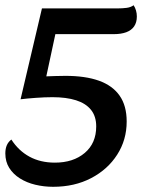

<svg xmlns="http://www.w3.org/2000/svg" viewBox="-20 -692 558 731"><path d="M182.2 19.2Q147 19.2 114.3 11.3Q81.7 3.5 56 -12.7Q30.3 -28.8 15.3 -52.5Q0.3 -76.2 0.3 -108Q0.3 -143.8 23.3 -160.7Q50.5 -118.2 92.2 -95.5Q133.8 -72.8 189 -72.8Q259 -72.8 302.7 -109.8Q346.3 -146.7 346.3 -210.7Q346.3 -249 326.5 -273.8Q306.7 -298.5 269.6 -310.2Q232.5 -322 179.8 -322Q150.8 -322 115.5 -319.4Q80.2 -316.8 58.3 -314L139.7 -660H428.3Q445.2 -660 461.5 -662Q477.8 -664 488.7 -672Q494.7 -663 497.8 -652.1Q501 -641.2 501 -629.2Q501 -606.7 490.7 -591.6Q480.3 -576.5 460.6 -569.2Q440.8 -562 413.3 -562H190.8L156.3 -401.3Q172.3 -401.8 190.3 -402.5Q208.3 -403.2 229 -403.2Q305.2 -403.2 356.8 -384.7Q408.5 -366.2 435.4 -327.8Q462.3 -289.5 462.3 -229.3Q462.3 -159.5 426.2 -103.2Q390.2 -46.8 327 -13.8Q263.8 19.2 182.2 19.2Z"/></svg>

Font: Sansita Swashed Light
Style: Regular
Weight: 300
Designer: Pablo Cosgaya
Foundry: Omnibus-Type
Version: Version 1.003